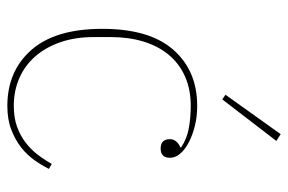

<svg xmlns="http://www.w3.org/2000/svg" viewBox="-154 -638 803 536"><g transform="rotate(90 248.0 -369.5)"><path d="M275 12Q178 12 119 -55Q60 -122 60 -253Q60 -385 118.5 -451.5Q177 -518 275 -518Q305 -518 331 -511.5Q357 -505 377 -494.5Q397 -484 408.5 -470.5Q420 -457 420 -442Q420 -416 394 -416Q368 -416 368 -442Q368 -452 374.5 -459.5Q381 -467 391 -471V-473Q368 -489 338 -494.5Q308 -500 275 -500Q229 -500 193 -484Q157 -468 132.5 -438.5Q108 -409 95.5 -368Q83 -327 83 -277V-229Q83 -178 97 -137Q111 -96 136.5 -66.5Q162 -37 197.5 -21.5Q233 -6 275 -6Q308 -6 333 -15Q358 -24 377.5 -39Q397 -54 411.5 -73Q426 -92 437 -112L451 -104Q441 -84 426.5 -63.5Q412 -43 391 -26.5Q370 -10 341.5 1Q313 12 275 12ZM244 -597 354 -751 373 -739 257 -588Z"/></g></svg>

Font: IBM Plex Serif Thin
Style: Regular
Weight: 100
Designer: Mike Abbink, Paul van der Laan, Pieter van Rosmalen
Foundry: Bold Monday
Version: Version 3.001